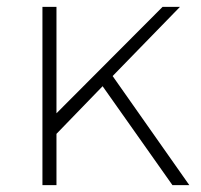

<svg xmlns="http://www.w3.org/2000/svg" viewBox="-20 -541 587 561"><path d="M104 0V-521H145V-210L455.1 -521H505.9L309.1 -318.8L533.2 0H483.9L279.8 -289.1L145 -149.9V0Z"/></svg>

Font: Trueno UltraLight
Style: Regular
Weight: 250
Designer: Julieta Ulanovsky
Foundry: Julieta Ulanovsky
Version: Version 3.001b | FøM Fix